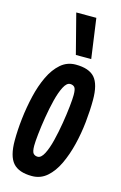

<svg xmlns="http://www.w3.org/2000/svg" viewBox="-122 -842 572 905"><g transform="rotate(15 163.5 -389.5)"><path d="M130 10Q66 10 37.5 -22.5Q9 -55 9 -131Q9 -182 15.5 -239Q22 -296 35 -351.5Q48 -407 69.5 -452Q91 -497 122 -524Q153 -551 195 -551Q260 -551 288 -519Q316 -487 316 -411Q316 -360 310 -302.5Q304 -245 290.5 -190Q277 -135 255.5 -89.5Q234 -44 203 -17Q172 10 130 10ZM133 -85Q150 -85 164 -112Q178 -139 188.5 -181.5Q199 -224 206.5 -269.5Q214 -315 218 -353Q222 -391 222 -410Q222 -440 214 -448Q206 -456 193 -456Q176 -456 162 -429Q148 -402 137.5 -360Q127 -318 119.5 -272Q112 -226 108 -188Q104 -150 104 -132Q104 -102 112 -93.5Q120 -85 133 -85ZM183 -595 133 -789H231L258 -595Z"/></g></svg>

Font: Georama ExtraCondensed SemiBold
Style: Italic
Weight: 600
Width: 2
Italic angle: -9°
Designer: Jean-Baptiste Levee
Foundry: Production Type
Version: Version 1.000